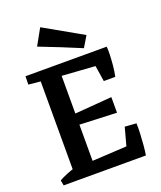

<svg xmlns="http://www.w3.org/2000/svg" viewBox="-159 -986 909 1086"><g transform="rotate(-20 295.0 -443.0)"><path d="M34 0 28 -32Q51 -45 76 -55Q101 -65 127 -73L128 0ZM529 0 428 -32 472 -194 541 -189Q542 -162 540.5 -127Q539 -92 536 -58.5Q533 -25 529 0ZM145 -594 41 -604 42 -654H144ZM449 -477 427 -618 531 -654Q533 -636 532 -606Q531 -576 528 -542.5Q525 -509 518 -477ZM113 0V-654H235V0ZM458 -283 218 -293V-358L458 -377ZM515 -567 207 -588 132 -654H531ZM134 0 209 -73 515 -90 528 0ZM407 -690Q345 -716 284.5 -740.5Q224 -765 161 -789L215 -886L446 -755Z"/></g></svg>

Font: Eczar Medium
Style: Regular
Weight: 500
Designer: Vaibhav Singh
Foundry: Rosetta Type Foundry
Version: Version 2.000